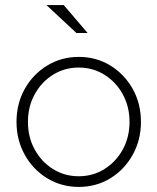

<svg xmlns="http://www.w3.org/2000/svg" viewBox="-20 -726 620 756"><path d="M290 10Q222 10 166 -24Q110 -58 77.5 -116.5Q45 -175 45 -246Q45 -318 77.5 -376Q110 -434 166 -468Q222 -502 290 -502Q359 -502 414.5 -468Q470 -434 502.5 -376Q535 -318 535 -246Q535 -175 502.5 -116.5Q470 -58 414.5 -24Q359 10 290 10ZM290 -32Q346 -32 391.5 -60.5Q437 -89 463.5 -137.5Q490 -186 490 -246Q490 -306 463.5 -354.5Q437 -403 391.5 -431.5Q346 -460 290 -460Q234 -460 188.5 -431.5Q143 -403 116.5 -354.5Q90 -306 90 -246Q90 -186 116.5 -137.5Q143 -89 188.5 -60.5Q234 -32 290 -32ZM281 -596 163 -706H231L325 -596Z"/></svg>

Font: Red Hat Display VF
Style: Regular
Weight: 300
Designer: Pentagram, MCKL
Foundry: Pentagram, MCKL
Version: Version 1.023